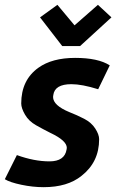

<svg xmlns="http://www.w3.org/2000/svg" viewBox="-40 -763 482 796"><path d="M198 -743 269 -658 366 -743 422 -691 292 -572H218L126 -691ZM256 -414Q187 -414 181 -369Q180 -365 180 -361Q180 -326 248 -298Q279 -286 309 -270.5Q339 -255 355 -230Q371 -205 371 -186Q371 -91 298 -34Q240 13 141 13Q96 13 48.5 3Q1 -7 -20 -20L30 -120Q102 -94 165 -94Q228 -94 236 -143Q237 -146 237 -150Q237 -180 169 -212Q139 -227 109 -244Q79 -261 63.5 -288Q48 -315 48 -334Q48 -431 119 -482Q176 -523 271.5 -523Q367 -523 415 -492L367 -393Q300 -414 256 -414Z"/></svg>

Font: Rambla
Style: Bold Italic
Weight: 700
Italic angle: -12°
Designer: Martin Sommaruga
Foundry: Martin Sommaruga
Version: Version 1.001